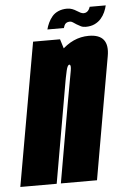

<svg xmlns="http://www.w3.org/2000/svg" viewBox="-96 -764 527 802"><g transform="rotate(-5 167.0 -362.5)"><path d="M-43.5 0H109L200 -521L175.5 -600H62.5ZM126.5 0H278L334 -320Q351 -419.5 367.8 -511.8Q384.5 -604 296 -604Q229 -604 175.2 -549.2Q121.5 -494.5 104 -398.5L177.5 -394Q186.5 -444.5 192 -467.8Q197.5 -491 205 -491Q213 -491 208.8 -465.8Q204.5 -440.5 184.5 -331.5ZM287 -642.5Q309 -642.5 325 -650.2Q341 -658 351.5 -670Q362 -682 368.5 -696.5Q375 -711 378 -724.5H310.5Q309.5 -720 306 -713.8Q302.5 -707.5 296.8 -703.8Q291 -700 283.5 -700Q277.5 -700 270.2 -703.5Q263 -707 255 -712.2Q247 -717.5 237.2 -721.2Q227.5 -725 216 -725Q195.5 -725 179.2 -718Q163 -711 153 -699Q143 -687 136.5 -673.2Q130 -659.5 126.5 -645.5H195.5Q197 -650 199.5 -656.2Q202 -662.5 207.8 -666.2Q213.5 -670 223 -670Q229 -670 235.2 -665.8Q241.5 -661.5 249.8 -656.2Q258 -651 266.8 -646.8Q275.5 -642.5 287 -642.5Z"/></g></svg>

Font: Anybody UltraCondensed ExtraBold
Style: Italic
Weight: 800
Width: 1
Italic angle: -10°
Version: Version 1.113;gftools[0.9.25]